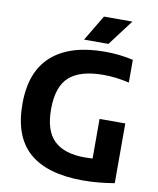

<svg xmlns="http://www.w3.org/2000/svg" viewBox="-101 -1027 915 1114"><g transform="rotate(10 356.5 -470.0)"><path d="M464.5 8.5Q253.5 8.5 147.8 -83.8Q42 -176 42 -368.5Q42 -559.5 150 -654.5Q258 -749.5 461.5 -749.5Q548.5 -749.5 628.5 -731V-597Q551.5 -615.5 476 -615.5Q340.5 -615.5 275.8 -558Q211 -500.5 211 -366Q211 -240 271 -182.5Q331 -125 452 -125Q475 -125 498 -126.5V-360H649.5V-8Q601.5 0 555.8 4.2Q510 8.5 464.5 8.5ZM329.5 -797.5 420 -949H587.5L473 -797.5Z"/></g></svg>

Font: Encode Sans
Style: Bold
Weight: 700
Designer: Multiple Designers
Foundry: Impallari Type
Version: Version 3.002; ttfautohint (v1.8.3) -l 8 -r 50 -G 200 -x 14 